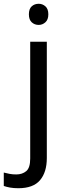

<svg xmlns="http://www.w3.org/2000/svg" viewBox="-75 -757 353 1017"><path d="M78 -681Q78 -710 93 -723.5Q108 -737 130 -737Q150 -737 165.5 -723.5Q181 -710 181 -681Q181 -653 165.5 -639Q150 -625 130 -625Q108 -625 93 -639Q78 -653 78 -681ZM22 240Q-3 240 -22 236.5Q-41 233 -55 228V157Q-40 161 -24 164Q-8 167 11 167Q43 167 64 149.5Q85 132 85 83V-536H173V80Q173 155 137 197.5Q101 240 22 240Z"/></svg>

Font: Noto Sans Lepcha
Style: Regular
Weight: 400
Designer: Monotype Design Team
Foundry: Monotype Imaging Inc.
Version: Version 2.006; ttfautohint (v1.8.4.7-5d5b)